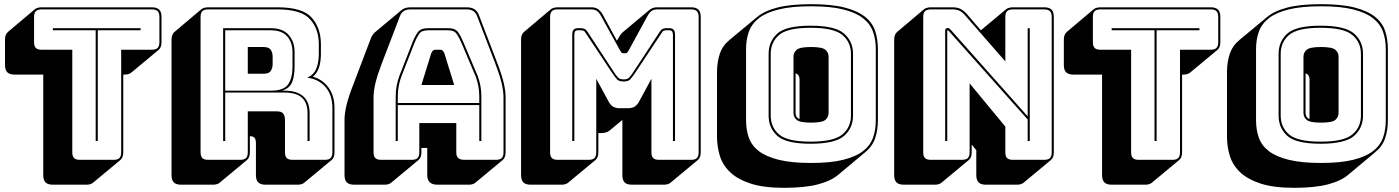

<svg xmlns="http://www.w3.org/2000/svg" viewBox="-20 -765 6696 919"><path d="M395 119H233Q209 119 198 108Q187 97 187 73V-408H50Q26 -408 15 -419Q4 -430 4 -454V-575Q4 -588 7.5 -597Q11 -606 18 -612L147 -721Q152 -725 160.5 -727.5Q169 -730 179 -730H707Q731 -730 742 -719Q753 -708 753 -684V-563Q753 -550 749.5 -541Q746 -532 739 -526L609 -418Q605 -414 596.5 -411Q588 -408 578 -408H570V-36Q570 -23 566.5 -14Q563 -5 556 1L426 109Q422 113 413.5 116Q405 119 395 119ZM524 0Q543 0 551.5 -8.5Q560 -17 560 -36V-527H707Q726 -527 734.5 -535.5Q743 -544 743 -563V-684Q743 -703 734.5 -711.5Q726 -720 707 -720H179Q160 -720 151.5 -711.5Q143 -703 143 -684V-563Q143 -544 151.5 -535.5Q160 -527 179 -527H326V-36Q326 -17 334.5 -8.5Q343 0 362 0ZM438 -90V-620H233V-630H653V-620H448V-90Z M1276 -620H1058V-331H1276Q1338 -331 1359 -361Q1380 -391 1380 -446V-516Q1380 -562 1354.5 -591Q1329 -620 1276 -620ZM1166 -540H1241Q1267 -540 1276 -526.5Q1285 -513 1285 -493V-459Q1285 -439 1276 -425.5Q1267 -412 1241 -412H1166ZM1058 -90H1048V-630H1276Q1334 -630 1362 -597.5Q1390 -565 1390 -516V-447Q1390 -401 1378 -371.5Q1366 -342 1330 -331H1341Q1402 -331 1432 -303.5Q1462 -276 1462 -224V-90H1452V-224Q1452 -273 1425 -297.5Q1398 -322 1341 -322H1058ZM1130 0Q1149 0 1157.5 -8.5Q1166 -17 1166 -36V-232H1306Q1327 -232 1335.5 -221.5Q1344 -211 1344 -189V-36Q1344 -17 1352.5 -8.5Q1361 0 1380 0H1535Q1554 0 1562.5 -8.5Q1571 -17 1571 -36V-248Q1571 -311 1537.5 -349Q1504 -387 1450 -393Q1481 -406 1493.5 -435.5Q1506 -465 1506 -507V-553Q1506 -627 1463.5 -673.5Q1421 -720 1309 -720H976Q957 -720 948.5 -711.5Q940 -703 940 -684V-36Q940 -17 948.5 -8.5Q957 0 976 0ZM1162 1 1032 109Q1028 113 1019.5 116Q1011 119 1001 119H847Q823 119 812 108Q801 97 801 73V-575Q801 -588 804.5 -597Q808 -606 815 -612L944 -721Q949 -725 957.5 -727.5Q966 -730 976 -730H1309Q1428 -730 1472 -680.5Q1516 -631 1516 -553V-507Q1516 -470 1507 -442.5Q1498 -415 1478 -398H1477Q1524 -385 1552.5 -346Q1581 -307 1581 -248V-36Q1581 -23 1577.5 -14Q1574 -5 1567 1L1437 109Q1433 113 1424.5 116Q1416 119 1406 119H1251Q1227 119 1216 108Q1205 97 1205 73V-80Q1205 -96 1199 -104.5Q1193 -113 1177 -113H1176V-36Q1176 -23 1172.5 -14Q1169 -5 1162 1Z M1884 -303V-272H2274V-303Q2274 -330 2269.5 -353Q2265 -376 2258 -396L2189 -559Q2178 -585 2166 -602.5Q2154 -620 2126 -620H2028Q1998 -620 1986 -602.5Q1974 -585 1964 -560L1900 -396Q1893 -376 1888.5 -353Q1884 -330 1884 -303ZM2044 -510Q2048 -519 2052.5 -523Q2057 -527 2063 -527H2088Q2094 -527 2098.5 -523Q2103 -519 2107 -510L2154 -358H1997ZM2274 -90V-262H1884V-90H1874V-303Q1874 -331 1878.5 -354.5Q1883 -378 1891 -400L1955 -564Q1966 -592 1980 -611Q1994 -630 2028 -630H2126Q2159 -630 2172.5 -611Q2186 -592 2198 -563L2267 -400Q2275 -378 2279.5 -354.5Q2284 -331 2284 -303V-90ZM1987 -36V-176H2164V-36Q2164 -17 2173.5 -8.5Q2183 0 2203 0H2354Q2373 0 2381.5 -8.5Q2390 -17 2390 -36V-300Q2390 -330 2380.5 -369Q2371 -408 2351 -460L2264 -687Q2258 -704 2245.5 -712Q2233 -720 2214 -720H1945Q1925 -720 1912.5 -712Q1900 -704 1894 -687L1807 -460Q1787 -408 1777.5 -369Q1768 -330 1768 -300V-36Q1768 -17 1776.5 -8.5Q1785 0 1804 0H1951Q1970 0 1978.5 -8.5Q1987 -17 1987 -36ZM1853 109Q1849 113 1840.5 116Q1832 119 1822 119H1675Q1651 119 1640 108Q1629 97 1629 73V-191Q1629 -222 1638.5 -261.5Q1648 -301 1669 -355L1755 -581Q1758 -590 1762.5 -596.5Q1767 -603 1772 -608L1773 -609L1901 -716Q1909 -723 1920 -726.5Q1931 -730 1945 -730H2214Q2237 -730 2251.5 -720.5Q2266 -711 2273 -691L2360 -464Q2381 -410 2390.5 -370.5Q2400 -331 2400 -300V-36Q2400 -23 2396.5 -14Q2393 -5 2386 1L2256 109Q2252 113 2243.5 116Q2235 119 2225 119H2074Q2049 119 2037 107.5Q2025 96 2025 73V-57H1997V-36Q1997 -23 1993.5 -14Q1990 -5 1983 1Z M2965 -385Q2983 -385 2991 -393Q2999 -401 3016 -427L3138 -613Q3144 -623 3151.5 -626.5Q3159 -630 3167 -630H3184Q3198 -630 3204.5 -622.5Q3211 -615 3211 -599V-90H3201V-599Q3201 -607 3197.5 -613.5Q3194 -620 3184 -620H3169Q3162 -620 3157 -618Q3152 -616 3146 -606L3024 -422Q3006 -395 2996.5 -385Q2987 -375 2965 -375Q2943 -375 2933.5 -385Q2924 -395 2906 -422L2784 -606Q2778 -616 2772.5 -618Q2767 -620 2760 -620H2745Q2735 -620 2732 -613.5Q2729 -607 2729 -599V-90H2719V-599Q2719 -615 2725.5 -622.5Q2732 -630 2745 -630H2762Q2770 -630 2778 -626.5Q2786 -623 2792 -613L2914 -427Q2931 -401 2939 -393Q2947 -385 2965 -385ZM2798 0Q2817 0 2825.5 -8.5Q2834 -17 2834 -36V-388L2893 -279Q2902 -262 2914.5 -254.5Q2927 -247 2946 -247H2986Q3005 -247 3017.5 -254.5Q3030 -262 3039 -279L3098 -388V-36Q3098 -17 3106.5 -8.5Q3115 0 3134 0H3288Q3307 0 3315.5 -8.5Q3324 -17 3324 -36V-684Q3324 -703 3315.5 -711.5Q3307 -720 3288 -720H3126Q3110 -720 3099.5 -713Q3089 -706 3080 -690L2991 -527Q2986 -518 2982.5 -514Q2979 -510 2973 -510H2964Q2958 -510 2954.5 -514Q2951 -518 2946 -527L2856 -690Q2847 -706 2836.5 -713Q2826 -720 2810 -720H2649Q2630 -720 2621.5 -711.5Q2613 -703 2613 -684V-36Q2613 -17 2621.5 -8.5Q2630 0 2649 0ZM2830 1 2700 109Q2696 113 2687.5 116Q2679 119 2669 119H2520Q2496 119 2485 108Q2474 97 2474 73V-575Q2474 -588 2477.5 -597Q2481 -606 2488 -612L2617 -721Q2622 -725 2630.5 -727.5Q2639 -730 2649 -730H2810Q2829 -730 2841.5 -722Q2854 -714 2865 -695L2933 -570L2942 -586Q2946 -593 2950.5 -599.5Q2955 -606 2960 -610L3089 -718Q3097 -724 3105.5 -727Q3114 -730 3126 -730H3288Q3312 -730 3323 -719Q3334 -708 3334 -684V-36Q3334 -23 3330.5 -14Q3327 -5 3320 1L3190 109Q3186 113 3177.5 116Q3169 119 3159 119H3005Q2980 119 2969.5 108Q2959 97 2959 73V-191L2900 -142Q2892 -135 2881.5 -131.5Q2871 -128 2857 -128H2844V-36Q2844 -23 2840.5 -14Q2837 -5 2830 1Z M3993 71Q3958 101 3895 117.5Q3832 134 3733 134Q3635 134 3572.5 113.5Q3510 93 3474.5 59Q3439 25 3425.5 -19Q3412 -63 3412 -110V-421Q3412 -467 3425 -506.5Q3438 -546 3472 -574L3602 -682Q3637 -712 3699.5 -728.5Q3762 -745 3862 -745Q3960 -745 4022.5 -729Q4085 -713 4120.5 -684.5Q4156 -656 4169 -616.5Q4182 -577 4182 -530V-189Q4182 -143 4169 -104Q4156 -65 4122 -37ZM4172 -189V-530Q4172 -576 4158.5 -613.5Q4145 -651 4110.5 -678Q4076 -705 4015.5 -720Q3955 -735 3862 -735Q3769 -735 3708 -720Q3647 -705 3612.5 -678Q3578 -651 3564.5 -613.5Q3551 -576 3551 -530V-189Q3551 -143 3564.5 -105.5Q3578 -68 3612.5 -41.5Q3647 -15 3708 0Q3769 15 3862 15Q3955 15 4015.5 0Q4076 -15 4110.5 -41.5Q4145 -68 4158.5 -105.5Q4172 -143 4172 -189ZM4063 -212Q4063 -152 4020 -114.5Q3977 -77 3860 -77Q3743 -77 3701 -114.5Q3659 -152 3659 -212V-507Q3659 -567 3701 -604.5Q3743 -642 3860 -642Q3977 -642 4020 -604.5Q4063 -567 4063 -507ZM3669 -212Q3669 -156 3709 -121.5Q3749 -87 3860 -87Q3971 -87 4012 -121.5Q4053 -156 4053 -212V-507Q4053 -563 4012 -597.5Q3971 -632 3860 -632Q3749 -632 3709 -597.5Q3669 -563 3669 -507ZM3778 -225V-494Q3778 -513 3793 -526.5Q3808 -540 3862 -540Q3916 -540 3931 -526.5Q3946 -513 3946 -494V-225Q3946 -205 3931 -191.5Q3916 -178 3862 -178Q3808 -178 3793 -191.5Q3778 -205 3778 -225ZM3788 -225Q3788 -215 3792 -207.5Q3796 -200 3807 -195V-385Q3807 -395 3803 -402.5Q3799 -410 3788 -414Z M4531 -622 4899 -208V-630H4909V-90H4899V-193L4521 -617Q4520 -618 4518.5 -619Q4517 -620 4516 -620Q4515 -620 4514.5 -619Q4514 -618 4514 -617V-90H4504V-619Q4504 -625 4508 -628Q4512 -631 4516 -631Q4520 -631 4523 -629Q4526 -627 4531 -622ZM4585 0Q4604 0 4612.5 -8.5Q4621 -17 4621 -36V-366L4792 -159V-36Q4792 -17 4800.5 -8.5Q4809 0 4828 0H4978Q4997 0 5005.5 -8.5Q5014 -17 5014 -36V-684Q5014 -703 5005.5 -711.5Q4997 -720 4978 -720H4828Q4809 -720 4800.5 -711.5Q4792 -703 4792 -684V-471L4598 -693Q4585 -708 4571.5 -714Q4558 -720 4539 -720H4435Q4416 -720 4407.5 -711.5Q4399 -703 4399 -684V-36Q4399 -17 4407.5 -8.5Q4416 0 4435 0ZM4617 1 4487 109Q4483 113 4474.5 116Q4466 119 4456 119H4306Q4282 119 4271 108Q4260 97 4260 73V-575Q4260 -588 4263.5 -597Q4267 -606 4274 -612L4403 -721Q4408 -725 4416.5 -727.5Q4425 -730 4435 -730H4539Q4561 -730 4576 -723Q4591 -716 4606 -700L4675 -620L4796 -721Q4801 -725 4809.5 -727.5Q4818 -730 4828 -730H4978Q5002 -730 5013 -719Q5024 -708 5024 -684V-36Q5024 -23 5020.5 -14Q5017 -5 5010 1L4880 109Q4876 113 4867.5 116Q4859 119 4849 119H4699Q4675 119 4664 108Q4653 97 4653 73V-46L4631 -73V-36Q4631 -23 4627.5 -14Q4624 -5 4617 1Z M5463 119H5301Q5277 119 5266 108Q5255 97 5255 73V-408H5118Q5094 -408 5083 -419Q5072 -430 5072 -454V-575Q5072 -588 5075.5 -597Q5079 -606 5086 -612L5215 -721Q5220 -725 5228.5 -727.5Q5237 -730 5247 -730H5775Q5799 -730 5810 -719Q5821 -708 5821 -684V-563Q5821 -550 5817.5 -541Q5814 -532 5807 -526L5677 -418Q5673 -414 5664.5 -411Q5656 -408 5646 -408H5638V-36Q5638 -23 5634.5 -14Q5631 -5 5624 1L5494 109Q5490 113 5481.5 116Q5473 119 5463 119ZM5592 0Q5611 0 5619.5 -8.5Q5628 -17 5628 -36V-527H5775Q5794 -527 5802.5 -535.5Q5811 -544 5811 -563V-684Q5811 -703 5802.5 -711.5Q5794 -720 5775 -720H5247Q5228 -720 5219.5 -711.5Q5211 -703 5211 -684V-563Q5211 -544 5219.5 -535.5Q5228 -527 5247 -527H5394V-36Q5394 -17 5402.5 -8.5Q5411 0 5430 0ZM5506 -90V-620H5301V-630H5721V-620H5516V-90Z M6434 71Q6399 101 6336 117.5Q6273 134 6174 134Q6076 134 6013.5 113.5Q5951 93 5915.5 59Q5880 25 5866.5 -19Q5853 -63 5853 -110V-421Q5853 -467 5866 -506.5Q5879 -546 5913 -574L6043 -682Q6078 -712 6140.5 -728.5Q6203 -745 6303 -745Q6401 -745 6463.5 -729Q6526 -713 6561.5 -684.5Q6597 -656 6610 -616.5Q6623 -577 6623 -530V-189Q6623 -143 6610 -104Q6597 -65 6563 -37ZM6613 -189V-530Q6613 -576 6599.5 -613.5Q6586 -651 6551.5 -678Q6517 -705 6456.5 -720Q6396 -735 6303 -735Q6210 -735 6149 -720Q6088 -705 6053.5 -678Q6019 -651 6005.5 -613.5Q5992 -576 5992 -530V-189Q5992 -143 6005.5 -105.5Q6019 -68 6053.5 -41.5Q6088 -15 6149 0Q6210 15 6303 15Q6396 15 6456.5 0Q6517 -15 6551.5 -41.5Q6586 -68 6599.5 -105.5Q6613 -143 6613 -189ZM6504 -212Q6504 -152 6461 -114.5Q6418 -77 6301 -77Q6184 -77 6142 -114.5Q6100 -152 6100 -212V-507Q6100 -567 6142 -604.5Q6184 -642 6301 -642Q6418 -642 6461 -604.5Q6504 -567 6504 -507ZM6110 -212Q6110 -156 6150 -121.5Q6190 -87 6301 -87Q6412 -87 6453 -121.5Q6494 -156 6494 -212V-507Q6494 -563 6453 -597.5Q6412 -632 6301 -632Q6190 -632 6150 -597.5Q6110 -563 6110 -507ZM6219 -225V-494Q6219 -513 6234 -526.5Q6249 -540 6303 -540Q6357 -540 6372 -526.5Q6387 -513 6387 -494V-225Q6387 -205 6372 -191.5Q6357 -178 6303 -178Q6249 -178 6234 -191.5Q6219 -205 6219 -225ZM6229 -225Q6229 -215 6233 -207.5Q6237 -200 6248 -195V-385Q6248 -395 6244 -402.5Q6240 -410 6229 -414Z"/></svg>

Font: Bungee Shade
Style: Regular
Weight: 400
Designer: David Jonathan Ross
Foundry: David Jonathan Ross
Version: Version 1.001;PS 1.0;hotconv 1.0.72;makeotf.lib2.5.5900